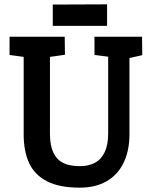

<svg xmlns="http://www.w3.org/2000/svg" viewBox="-20 -860 703 884"><path d="M347 4Q253 4 196 -25.5Q139 -55 114 -109.5Q89 -164 89 -241V-598L24 -607V-691H278L279 -608L210 -598V-244Q210 -170 241.5 -132.5Q273 -95 348 -95Q388 -95 417 -110.5Q446 -126 462 -159.5Q478 -193 478 -245V-599L415 -607V-691H634L635 -606L576 -593V-241Q576 -166 549 -110.5Q522 -55 471 -25.5Q420 4 347 4ZM223 -741V-839L473 -840V-741Z"/></svg>

Font: Kreon Light SemiBold
Style: Regular
Weight: 600
Version: Version 2.002